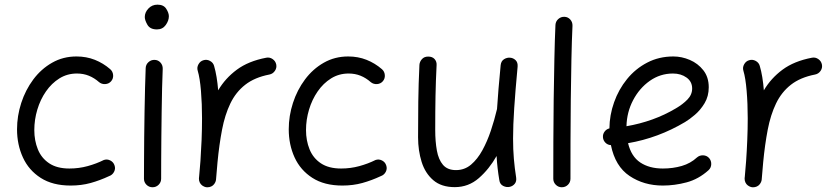

<svg xmlns="http://www.w3.org/2000/svg" viewBox="-20 -768 3601 825"><path d="M457.5 -418.9Q447.8 -407.7 432.4 -406.7Q417 -405.8 405.8 -415Q385.3 -433.1 361.8 -442.6Q338.4 -452.1 310.5 -452.1Q269 -452.1 235.4 -431.2Q201.7 -410.2 177.5 -375.2Q153.3 -340.3 140.4 -297.1Q127.4 -253.9 127.4 -209Q127.4 -164.1 142.6 -126.5Q157.7 -88.9 191.2 -66.4Q224.6 -43.9 278.3 -43.9Q318.8 -43.9 356.4 -54.2Q394 -64.5 426.3 -80.6Q440.4 -85.4 454.1 -78.4Q467.8 -71.3 472.2 -57.1Q477.1 -43 470 -29.5Q462.9 -16.1 448.7 -11.2Q409.2 7.3 369.4 18.3Q329.6 29.3 283.7 29.3Q206.1 29.3 154.8 -3.7Q103.5 -36.6 78.4 -91.6Q53.2 -146.5 53.2 -212.4Q53.2 -270 71.3 -325.7Q89.4 -381.3 123 -426.5Q156.7 -471.7 203.9 -498.5Q251 -525.4 308.6 -525.4Q351.1 -525.4 387.5 -511Q423.8 -496.6 453.6 -470.7Q464.8 -460.9 466.1 -445.6Q467.3 -430.2 457.5 -418.9Z M602.1 -694.8Q602.1 -714.8 617.7 -731.4Q633.3 -748 656.7 -748Q683.1 -748 694.3 -730.2Q705.6 -712.4 705.6 -698.2Q705.6 -679.2 692.1 -660.4Q678.7 -641.6 654.3 -641.6Q625 -641.6 613.5 -661.4Q602.1 -681.2 602.1 -694.8ZM644.5 -510.7Q659.7 -510.3 669.7 -499Q679.7 -487.8 679.2 -472.2Q677.7 -438.5 676.5 -390.1Q675.3 -341.8 674.6 -286.9Q673.8 -231.9 673.3 -177.7Q672.9 -123.5 672.6 -77.1Q672.4 -30.8 672.4 0Q672.4 15.1 661.6 25.9Q650.9 36.6 635.3 36.6Q620.1 36.6 609.4 25.9Q598.6 15.1 598.6 0Q598.6 -30.8 598.9 -77.4Q599.1 -124 599.6 -178.5Q600.1 -232.9 601.1 -288.1Q602.1 -343.3 603.3 -392.1Q604.5 -440.9 606 -476.1Q606.9 -491.2 618.2 -501.2Q629.4 -511.2 644.5 -510.7Z M867.7 36.6Q862.8 36.1 858.4 34.2Q858.4 34.2 858.4 34.2Q857.4 33.7 856.9 33.7Q839.4 25.9 835.4 7.3Q835.4 6.8 835.4 6.3Q835.4 6.3 835.4 5.4Q834.5 1 835 -3.9Q835 -5.9 835.4 -7.3Q836.9 -24.9 838.4 -42.2Q839.8 -59.6 841.3 -76.7Q844.2 -119.1 846.2 -166.3Q848.1 -213.4 848.1 -259.8Q848.1 -322.3 843.5 -377.7Q838.9 -433.1 829.6 -463.9Q825.2 -478 832.8 -491.7Q840.3 -505.4 854.5 -509.3Q868.7 -513.7 882.3 -506.3Q896 -499 899.9 -484.9Q906.2 -463.4 910.6 -436.8Q915 -410.2 917.5 -379.9Q947.8 -431.6 997.6 -468.5Q1047.4 -505.4 1124 -520Q1138.7 -522.9 1151.4 -514.2Q1164.1 -505.4 1167 -490.7Q1169.9 -476.1 1161.1 -463.4Q1152.3 -450.7 1137.7 -447.8Q1074.2 -435.5 1033.7 -403.8Q993.2 -372.1 969.7 -323.2Q946.3 -274.4 934.1 -210.7Q921.9 -147 914.6 -70.8Q911.6 -31.2 908.2 3.9Q907.7 8.8 905.8 13.2Q905.8 13.2 905.8 13.2Q905.3 14.2 905.3 14.6Q897.5 32.2 878.9 36.1Q878.4 36.1 877.9 36.1Q877.4 36.1 877 36.1Q872.6 37.1 867.7 36.6Z M1625 -418.9Q1615.2 -407.7 1599.9 -406.7Q1584.5 -405.8 1573.2 -415Q1552.7 -433.1 1529.3 -442.6Q1505.9 -452.1 1478 -452.1Q1436.5 -452.1 1402.8 -431.2Q1369.1 -410.2 1345 -375.2Q1320.8 -340.3 1307.9 -297.1Q1294.9 -253.9 1294.9 -209Q1294.9 -164.1 1310.1 -126.5Q1325.2 -88.9 1358.6 -66.4Q1392.1 -43.9 1445.8 -43.9Q1486.3 -43.9 1523.9 -54.2Q1561.5 -64.5 1593.8 -80.6Q1607.9 -85.4 1621.6 -78.4Q1635.3 -71.3 1639.6 -57.1Q1644.5 -43 1637.5 -29.5Q1630.4 -16.1 1616.2 -11.2Q1576.7 7.3 1536.9 18.3Q1497.1 29.3 1451.2 29.3Q1373.5 29.3 1322.3 -3.7Q1271 -36.6 1245.8 -91.6Q1220.7 -146.5 1220.7 -212.4Q1220.7 -270 1238.8 -325.7Q1256.8 -381.3 1290.5 -426.5Q1324.2 -471.7 1371.3 -498.5Q1418.5 -525.4 1476.1 -525.4Q1518.6 -525.4 1554.9 -511Q1591.3 -496.6 1621.1 -470.7Q1632.3 -460.9 1633.5 -445.6Q1634.8 -430.2 1625 -418.9Z M2204.1 -481.4Q2194.3 -377 2189.5 -303.2Q2184.6 -229.5 2184.6 -172.9Q2184.6 -125.5 2188 -85.7Q2191.4 -45.9 2197.8 -5.4Q2200.2 11.2 2191.9 21.5Q2183.6 31.7 2170.9 34.7Q2156.7 38.1 2142.3 31Q2127.9 23.9 2125.5 5.9Q2121.1 -20 2118.2 -45.4Q2115.2 -70.8 2113.8 -97.7Q2082 -41.5 2037.6 -2.7Q1993.2 36.1 1934.1 36.1Q1876.5 36.1 1841.8 6.3Q1807.1 -23.4 1791.7 -72.3Q1776.4 -121.1 1776.4 -178.2Q1776.4 -254.4 1777.3 -331.1Q1778.3 -407.7 1782.2 -489.3Q1783.2 -502.9 1793 -513.9Q1802.7 -524.9 1819.8 -524.9Q1837.9 -524.9 1847.4 -514.2Q1856.9 -503.4 1856 -488.8Q1852.5 -419.4 1851.3 -355.2Q1850.1 -291 1850.1 -209.5Q1850.1 -160.2 1857.2 -121.1Q1864.3 -82 1883.5 -59.6Q1902.8 -37.1 1939.5 -37.1Q1976.1 -37.1 2003.9 -60.5Q2031.7 -84 2052.7 -122.3Q2073.7 -160.6 2089.1 -206.5Q2104.5 -252.4 2115.2 -297.9Q2115.7 -299.3 2115.7 -300.3Q2118.2 -340.3 2122.1 -387Q2126 -433.6 2131.3 -488.3Q2133.3 -505.9 2146 -513.7Q2158.7 -521.5 2172.4 -520Q2185.5 -519 2195.6 -509.3Q2205.6 -499.5 2204.1 -481.4Z M2405.3 -695.8Q2420.4 -695.3 2430.4 -684.1Q2440.4 -672.9 2439.9 -657.2Q2437 -595.2 2435.3 -512.5Q2433.6 -429.7 2432.6 -338.6Q2431.6 -247.6 2431.4 -159.9Q2431.2 -72.3 2431.2 0Q2431.2 15.1 2420.4 25.9Q2409.7 36.6 2394 36.6Q2378.9 36.6 2368.2 25.9Q2357.4 15.1 2357.4 0Q2357.4 -72.3 2357.7 -160.2Q2357.9 -248 2359.1 -339.4Q2360.4 -430.7 2362.1 -514.2Q2363.8 -597.7 2366.7 -661.1Q2367.7 -676.3 2378.9 -686.3Q2390.1 -696.3 2405.3 -695.8Z M3024.4 -36.6Q2981.4 2 2930.2 15.6Q2878.9 29.3 2828.1 29.3Q2746.6 29.3 2685.1 -12Q2623.5 -53.2 2605 -144.5Q2591.3 -145 2581.5 -154.8Q2571.8 -164.6 2570.8 -178.2Q2569.8 -191.9 2577.9 -202.6Q2585.9 -213.4 2598.6 -216.3Q2599.1 -273.4 2618.7 -328.6Q2638.2 -383.8 2674.3 -428.2Q2710.4 -472.7 2761 -499Q2811.5 -525.4 2873.5 -525.4Q2909.2 -525.4 2944.1 -510.5Q2979 -495.6 3002.2 -466.1Q3025.4 -436.5 3025.4 -393.1Q3025.4 -354.5 3007.6 -324.7Q2989.7 -294.9 2965.8 -274.7Q2941.9 -254.4 2923.8 -243.7Q2808.1 -174.8 2678.7 -152.8Q2692.4 -95.7 2731.2 -69.8Q2770 -43.9 2828.1 -43.9Q2871.6 -43.9 2909.4 -54.9Q2947.3 -65.9 2974.6 -91.3Q2985.8 -101.1 3001.2 -100.6Q3016.6 -100.1 3026.9 -88.9Q3036.6 -77.6 3036.1 -62.3Q3035.6 -46.9 3024.4 -36.6ZM2871.6 -452.1Q2816.9 -452.1 2772.2 -420.7Q2727.5 -389.2 2700.4 -337.6Q2673.3 -286.1 2671.9 -225.6Q2729 -235.4 2782.7 -254.6Q2836.4 -273.9 2883.8 -302.2Q2914.1 -319.8 2934.1 -340.6Q2954.1 -361.3 2954.1 -387.7Q2954.1 -417.5 2929.9 -434.8Q2905.8 -452.1 2871.6 -452.1Z M3212.4 36.6Q3207.5 36.1 3203.1 34.2Q3203.1 34.2 3203.1 34.2Q3202.1 33.7 3201.7 33.7Q3184.1 25.9 3180.2 7.3Q3180.2 6.8 3180.2 6.3Q3180.2 6.3 3180.2 5.4Q3179.2 1 3179.7 -3.9Q3179.7 -5.9 3180.2 -7.3Q3181.6 -24.9 3183.1 -42.2Q3184.6 -59.6 3186 -76.7Q3189 -119.1 3190.9 -166.3Q3192.9 -213.4 3192.9 -259.8Q3192.9 -322.3 3188.2 -377.7Q3183.6 -433.1 3174.3 -463.9Q3169.9 -478 3177.5 -491.7Q3185.1 -505.4 3199.2 -509.3Q3213.4 -513.7 3227.1 -506.3Q3240.7 -499 3244.6 -484.9Q3251 -463.4 3255.4 -436.8Q3259.8 -410.2 3262.2 -379.9Q3292.5 -431.6 3342.3 -468.5Q3392.1 -505.4 3468.8 -520Q3483.4 -522.9 3496.1 -514.2Q3508.8 -505.4 3511.7 -490.7Q3514.6 -476.1 3505.9 -463.4Q3497.1 -450.7 3482.4 -447.8Q3418.9 -435.5 3378.4 -403.8Q3337.9 -372.1 3314.5 -323.2Q3291 -274.4 3278.8 -210.7Q3266.6 -147 3259.3 -70.8Q3256.3 -31.2 3252.9 3.9Q3252.4 8.8 3250.5 13.2Q3250.5 13.2 3250.5 13.2Q3250 14.2 3250 14.6Q3242.2 32.2 3223.6 36.1Q3223.1 36.1 3222.7 36.1Q3222.2 36.1 3221.7 36.1Q3217.3 37.1 3212.4 36.6Z"/></svg>

Font: Mikhak-FD Regular
Style: FD-Regular
Weight: 400
Designer: Amin Abedi
Version: Version 3.2